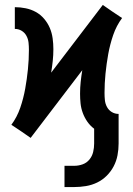

<svg xmlns="http://www.w3.org/2000/svg" viewBox="-20 -549 540 777"><path d="M241 208V122H280Q298 122 314.5 116Q331 110 342 96.5Q353 83 357 66Q361 49 361 32V-28Q345 -40 333.5 -56.5Q322 -73 315 -92Q308 -111 306 -130.5Q304 -150 304 -170Q304 -194 306.5 -217.5Q309 -241 313 -265L104 9L65 -18L26 -44Q49 -75 62 -113Q75 -151 82 -190Q89 -229 93 -268.5Q97 -308 97 -347Q97 -362 95.5 -376.5Q94 -391 87 -404Q80 -417 67.5 -424.5Q55 -432 40 -432V-520Q62 -520 84 -515.5Q106 -511 125 -500.5Q144 -490 158.5 -473Q173 -456 181.5 -436Q190 -416 193 -394Q196 -372 196 -350Q196 -326 193.5 -302.5Q191 -279 187 -255L396 -529L435 -502L474 -476Q451 -445 438 -407Q425 -369 418 -330Q411 -291 407 -251.5Q403 -212 403 -173Q403 -158 404.5 -143.5Q406 -129 413 -116Q420 -103 432.5 -95.5Q445 -88 460 -88V32Q460 56 455.5 79.5Q451 103 440 124Q429 145 412 162Q395 179 373.5 189.5Q352 200 328 204Q304 208 280 208Z"/></svg>

Font: Iosevka Curly Semibold
Style: Regular
Weight: 600
Monospace: yes
Designer: Belleve Invis
Foundry: Belleve Invis
Version: Version 22.1.2; ttfautohint (v1.8.4)